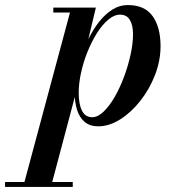

<svg xmlns="http://www.w3.org/2000/svg" viewBox="-128 -490 706 760"><path d="M-36.5 250 149 -440.5H83V-460H251.5L210.5 -288L187 -205.5L182 -158.5L73.5 250ZM-108 250V230.5H160V250ZM237 -26Q259 -26 282 -48Q305 -70 325.8 -106Q346.5 -142 362.8 -185.5Q379 -229 388.8 -273.2Q398.5 -317.5 398.5 -354.5Q398.5 -390.5 386 -411.2Q373.5 -432 347.5 -432Q324 -432 300.5 -412.2Q277 -392.5 256 -359.2Q235 -326 218.5 -285.2Q202 -244.5 192.8 -202Q183.5 -159.5 183.5 -122Q183.5 -78 196.5 -52Q209.5 -26 237 -26ZM261 10Q227.5 10 207 -7.5Q186.5 -25 177 -55.2Q167.5 -85.5 167.5 -123Q167.5 -152 174.2 -188.5Q181 -225 193.5 -264Q206 -303 224.2 -339.8Q242.5 -376.5 266 -405.8Q289.5 -435 317.5 -452.5Q345.5 -470 378 -470Q445 -470 476.2 -426Q507.5 -382 507.5 -307.5Q507.5 -250 485.8 -193.8Q464 -137.5 428 -91.5Q392 -45.5 348.2 -17.8Q304.5 10 261 10Z"/></svg>

Font: Bodoni Moda 11pt SemiBold
Style: Italic
Weight: 600
Italic angle: -13°
Designer: Owen Earl
Foundry: indestructible type
Version: Version 2.004